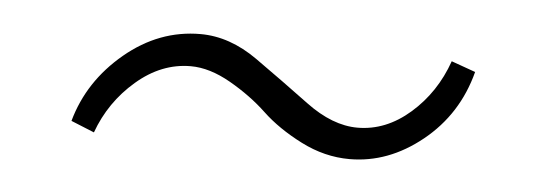

<svg xmlns="http://www.w3.org/2000/svg" viewBox="-26 -435 632 222"><g transform="rotate(5 290.0 -323.5)"><path d="M384 -259Q355 -259 327.5 -273Q300 -287 281.5 -304.5Q263 -322 238.5 -336Q214 -350 192 -350Q158 -350 129 -325Q100 -300 87 -264L60 -275Q73 -322 112.5 -355Q152 -388 200 -388Q234 -388 266.5 -365Q299 -342 330 -319Q361 -296 390 -296Q423 -296 451 -320.5Q479 -345 492 -382L520 -372Q507 -322 468 -290.5Q429 -259 384 -259Z"/></g></svg>

Font: Cantarell Light
Style: Regular
Weight: 300
Designer: Dave Crossland, Nikolaus Waxweiler, Florian Fecher, Jacques Le Bailly, Eben Sorkin, Alexei Vanyashin, Alexios Zavras, Em
Version: Version 0.303